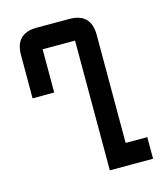

<svg xmlns="http://www.w3.org/2000/svg" viewBox="-126 -974 940 1072"><g transform="rotate(-15 344.0 -437.5)"><path d="M500 -125H625V0H375V-750H187.5V-500H62.5V-750Q62.5 -875 187.5 -875H375Q500 -875 500 -750Z"/></g></svg>

Font: Oldtimer
Style: Regular
Weight: 400
Designer: GGBotNet
Foundry: GGBotNet
Version: 1.00